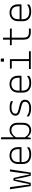

<svg xmlns="http://www.w3.org/2000/svg" viewBox="1997 -2793 806 4840"><g transform="rotate(-90 2400.0 -373.0)"><path d="M268 -437H322Q332 -437 335 -426Q355 -350 377.5 -249.5Q400 -149 422 -36H434Q449 -176 465.5 -294.5Q482 -413 498 -526H538Q551 -526 548 -512Q539 -444 525.5 -357Q512 -270 497.5 -177.5Q483 -85 469 0H401Q389 0 385 -15Q376 -52 362 -110.5Q348 -169 333.5 -242Q319 -315 307 -394H293Q281 -312 267.5 -246Q254 -180 240 -121Q226 -62 210 0H145Q135 0 131.5 -4Q128 -8 126 -20Q120 -56 111 -115Q102 -174 91.5 -245Q81 -316 70 -389Q59 -462 49 -526H92Q101 -526 103 -515Q108 -483 115.5 -428Q123 -373 132 -306Q141 -239 150 -169Q159 -99 166 -36H178Q201 -152 222.5 -250.5Q244 -349 268 -437Z M903 -536Q955 -536 1002.5 -515Q1050 -494 1080.5 -445Q1111 -396 1111 -310V-245Q1111 -234 1100 -234H735V-212Q735 -129 778 -86Q827 -37 929 -37Q982 -37 1019.5 -49Q1057 -61 1096 -89H1108V-48Q1108 -43 1105 -40Q1080 -15 1034 -2.5Q988 10 928 10Q811 10 748 -45.5Q685 -101 685 -210V-304Q685 -370 703.5 -414.5Q722 -459 753.5 -486Q785 -513 824 -524.5Q863 -536 903 -536ZM903 -489Q825 -489 780 -445Q735 -401 735 -301V-281H1061V-306Q1061 -404 1015 -450Q995 -470 966.5 -479.5Q938 -489 903 -489Z M1345 0H1321Q1310 0 1310 -11V-750H1349Q1360 -750 1360 -739V-442H1372Q1404 -486 1444.5 -511Q1485 -536 1543 -536Q1596 -536 1637 -512.5Q1678 -489 1701.5 -445Q1725 -401 1725 -340V-196Q1725 -100 1673 -45Q1621 10 1539 10Q1484 10 1444 -12Q1404 -34 1371 -80H1360Q1359 -74 1355.5 -54.5Q1352 -35 1348.5 -17.5Q1345 0 1345 0ZM1534 -489Q1486 -489 1443 -463Q1400 -437 1360 -375V-148Q1400 -85 1443 -61Q1486 -37 1534 -37Q1599 -37 1637 -80Q1675 -123 1675 -203V-333Q1675 -372 1664.5 -402Q1654 -432 1634 -452Q1597 -489 1534 -489Z M2089 -39Q2176 -39 2215.5 -67.5Q2255 -96 2255 -142Q2255 -167 2245.5 -183.5Q2236 -200 2210.5 -213Q2185 -226 2137 -238L2043 -261Q1967 -280 1935.5 -310Q1904 -340 1904 -390Q1904 -427 1926.5 -459.5Q1949 -492 1995 -513Q2041 -534 2113 -534Q2154 -534 2187.5 -527.5Q2221 -521 2242.5 -513Q2264 -505 2268 -500Q2271 -497 2271 -492V-454H2259Q2223 -471 2190 -479Q2157 -487 2104 -487Q2037 -487 1995.5 -461Q1954 -435 1954 -391Q1954 -369 1962.5 -354.5Q1971 -340 1994.5 -329.5Q2018 -319 2062 -308L2166 -282Q2249 -262 2277 -228.5Q2305 -195 2305 -142Q2305 -72 2246 -32Q2187 8 2084 8Q2011 8 1959.5 -10.5Q1908 -29 1888 -48Q1885 -51 1885 -56V-98H1897Q1935 -69 1978.5 -54Q2022 -39 2089 -39Z M2703 -536Q2755 -536 2802.5 -515Q2850 -494 2880.5 -445Q2911 -396 2911 -310V-245Q2911 -234 2900 -234H2535V-212Q2535 -129 2578 -86Q2627 -37 2729 -37Q2782 -37 2819.5 -49Q2857 -61 2896 -89H2908V-48Q2908 -43 2905 -40Q2880 -15 2834 -2.5Q2788 10 2728 10Q2611 10 2548 -45.5Q2485 -101 2485 -210V-304Q2485 -370 2503.5 -414.5Q2522 -459 2553.5 -486Q2585 -513 2624 -524.5Q2663 -536 2703 -536ZM2703 -489Q2625 -489 2580 -445Q2535 -401 2535 -301V-281H2861V-306Q2861 -404 2815 -450Q2795 -470 2766.5 -479.5Q2738 -489 2703 -489Z M3080 -46H3280V-480H3101Q3090 -480 3090 -491V-526H3319Q3330 -526 3330 -515V-46H3519Q3530 -46 3530 -35V0H3091Q3080 0 3080 -11ZM3265 -756H3334Q3345 -756 3345 -745V-676H3276Q3265 -676 3265 -687Z M4100 -47V-12Q4100 0 4089 0H4000Q3954 0 3912.5 -15Q3871 -30 3845.5 -70.5Q3820 -111 3820 -187V-480H3691Q3680 -480 3680 -491V-526H3820V-700H3859Q3870 -700 3870 -689V-526H4089Q4100 -526 4100 -515V-480H3870V-197Q3870 -110 3903 -77Q3933 -47 4007 -47Z M4503 -536Q4555 -536 4602.5 -515Q4650 -494 4680.5 -445Q4711 -396 4711 -310V-245Q4711 -234 4700 -234H4335V-212Q4335 -129 4378 -86Q4427 -37 4529 -37Q4582 -37 4619.5 -49Q4657 -61 4696 -89H4708V-48Q4708 -43 4705 -40Q4680 -15 4634 -2.5Q4588 10 4528 10Q4411 10 4348 -45.5Q4285 -101 4285 -210V-304Q4285 -370 4303.5 -414.5Q4322 -459 4353.5 -486Q4385 -513 4424 -524.5Q4463 -536 4503 -536ZM4503 -489Q4425 -489 4380 -445Q4335 -401 4335 -301V-281H4661V-306Q4661 -404 4615 -450Q4595 -470 4566.5 -479.5Q4538 -489 4503 -489Z"/></g></svg>

Font: Recursive Mn Lnr St Lt
Style: Regular
Weight: 300
Monospace: yes
Version: Version 1.079;hotconv 1.0.112;makeotfexe 2.5.65598; ttfautoh